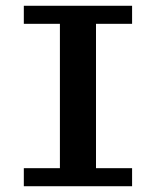

<svg xmlns="http://www.w3.org/2000/svg" viewBox="-20 -645 540 665"><path d="M62.5 -625H437.5V-562.5H312.5V-62.5H437.5V0H62.5V-62.5H187.5V-562.5H62.5Z"/></svg>

Font: NeoDunggeunmo
Style: Regular
Weight: 400
Monospace: yes
Version: Version 1.600